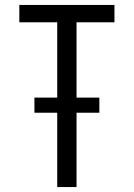

<svg xmlns="http://www.w3.org/2000/svg" viewBox="-20 -755 540 775"><path d="M211 0V-300H119V-361H211V-665H58V-735H442V-665H289V-361H381V-300H289V0Z"/></svg>

Font: HulyMono
Style: Regular
Weight: 400
Monospace: yes
Designer: Belleve Invis
Foundry: Belleve Invis
Version: Version 33.2.5; ttfautohint (v1.8.4)